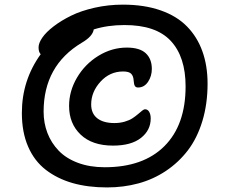

<svg xmlns="http://www.w3.org/2000/svg" viewBox="-20 -758 983 836"><path d="M445.8 58.1Q362.8 58.1 296.1 39.1Q229.5 20 179.4 -18.6Q129.4 -57.1 102.3 -119.9Q75.2 -182.6 75.2 -266.1Q75.2 -408.2 157.2 -522Q147.9 -531.2 147.9 -551.8Q147.9 -570.3 164.3 -594.2Q180.7 -618.2 213.6 -643.3Q246.6 -668.5 289.6 -689.7Q332.5 -710.9 392.1 -724.4Q451.7 -737.8 515.1 -737.8Q607.9 -737.8 678.7 -713.1Q749.5 -688.5 794.2 -642.8Q838.9 -597.2 861.3 -534.4Q883.8 -471.7 883.8 -394Q883.8 -305.2 861.1 -230.7Q838.4 -156.2 798.1 -103.5Q757.8 -50.8 702.6 -13.9Q647.5 22.9 582.8 40.5Q518.1 58.1 445.8 58.1ZM169.9 -272Q169.9 -222.2 186.5 -179Q203.1 -135.7 235.4 -102.1Q267.6 -68.4 319.1 -49.1Q370.6 -29.8 436 -29.8Q604 -29.8 696 -121.8Q788.1 -213.9 788.1 -381.8Q788.1 -510.7 723.4 -580.1Q658.7 -649.4 521 -648.9Q449.2 -648.9 388.2 -629.9Q383.8 -599.6 335.9 -571.8Q169.9 -472.2 169.9 -272ZM472.2 -124Q381.3 -124 331.1 -171.9Q280.8 -219.7 280.8 -296.9Q280.8 -361.3 315.4 -420.2Q350.1 -479 408.4 -514.9Q466.8 -550.8 532.2 -550.8Q588.4 -550.8 614.7 -526.1Q641.1 -501.5 641.1 -458Q641.1 -426.3 624.5 -401.6Q607.9 -377 581.1 -377Q571.3 -377 567.1 -384Q563 -391.1 562 -407.2Q561 -426.3 551.5 -436.5Q542 -446.8 516.1 -446.8Q458 -446.8 417.5 -402.3Q377 -357.9 377 -303.2Q377 -263.7 403.6 -242.9Q430.2 -222.2 478 -222.2Q502.4 -222.2 523.2 -228.3Q543.9 -234.4 557.1 -243.2Q570.3 -252 580.8 -261Q591.3 -270 598.9 -276.1Q606.4 -282.2 611.8 -282.2Q623 -282.2 629.6 -271Q636.2 -259.8 636.2 -242.2Q636.2 -190.9 593.8 -157.5Q551.3 -124 472.2 -124Z"/></svg>

Font: Shantell Sans Bouncy
Style: Regular
Weight: 500
Designer: Stephen Nixon, Anya Danilova, Shantell Martin
Foundry: Arrow Type
Version: Version 1.006;[9816181b4]